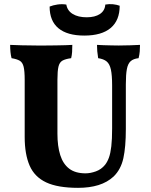

<svg xmlns="http://www.w3.org/2000/svg" viewBox="-20 -895 728 924"><path d="M585.6 -273.8Q585.6 -187.8 573.7 -133.7Q561.8 -79.6 526.8 -45.6Q496.6 -17.6 453.8 -4.3Q411 9 355.8 9Q258 9 202.1 -17.3Q146.2 -43.6 122.5 -98.2Q98.8 -152.8 98.8 -235.8V-511.2Q98.8 -552.8 93.7 -573.8Q88.6 -594.8 74.9 -602.8Q61.2 -610.8 35.6 -615Q32 -628.6 30.4 -644.9Q28.8 -661.2 28.8 -679Q48.8 -678 84.6 -677Q120.4 -676 156.8 -676Q174.8 -676 199.2 -676Q223.6 -676 248.8 -676.5Q274 -677 295.2 -677.5Q316.4 -678 328 -679Q328 -660.6 327 -644.9Q326 -629.2 322.4 -615Q294.6 -611.2 280.5 -603.2Q266.4 -595.2 261.4 -574.4Q256.4 -553.6 256.4 -511.2V-251.6Q256.4 -191.6 269.9 -148.8Q283.4 -106 312.9 -83.4Q342.4 -60.8 391.6 -60.8Q414.8 -60.8 441.2 -70.2Q467.6 -79.6 485.6 -101.8Q496.8 -116 504.3 -136.7Q511.8 -157.4 515.7 -191.1Q519.6 -224.8 519.6 -276.6V-483.8Q519.6 -533 513.7 -560.1Q507.8 -587.2 493.3 -599.2Q478.8 -611.2 452.4 -615Q449.4 -633 448.1 -648.4Q446.8 -663.8 446.8 -679Q459.6 -678 478.5 -677.5Q497.4 -677 517.3 -676.5Q537.2 -676 551.6 -676Q578.2 -676 606.3 -677Q634.4 -678 653.8 -679Q653.8 -663 652.5 -647.3Q651.2 -631.6 647 -615Q622.2 -612.4 608.9 -600.6Q595.6 -588.8 590.6 -562.6Q585.6 -536.4 585.6 -489.2ZM556 -867.4Q556 -796.6 512.5 -760.2Q469 -723.8 385.6 -723.8Q303.8 -723.8 261.3 -759Q218.8 -794.2 218.8 -863.4Q235.4 -870.2 257 -873.3Q278.6 -876.4 299.2 -873Q304 -843.6 330.1 -827.7Q356.2 -811.8 397 -811.8Q437.2 -811.8 461 -827.7Q484.8 -843.6 486.8 -873Q505.6 -876.4 523.4 -874.6Q541.2 -872.8 556 -867.4Z"/></svg>

Font: Vollkorn
Style: Regular
Weight: 400
Designer: Friedrich Althausen
Foundry: Friedrich Althausen
Version: Version 4.104